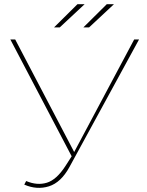

<svg xmlns="http://www.w3.org/2000/svg" viewBox="-20 -887 698 910"><path d="M104 -29Q156 -7 202 -21Q248 -35 290 -100L324 -153L327 -158L616 -700H639L309 -95Q269 -22 212 -4Q155 14 95 -12ZM29 -700H52L336 -158L325 -136ZM486 -867H520L402 -757H375ZM347 -867H381L263 -757H236Z"/></svg>

Font: Montserrat
Style: Regular
Weight: 400
Designer: Julieta Ulanovsky
Foundry: Julieta Ulanovsky
Version: Version 8.000